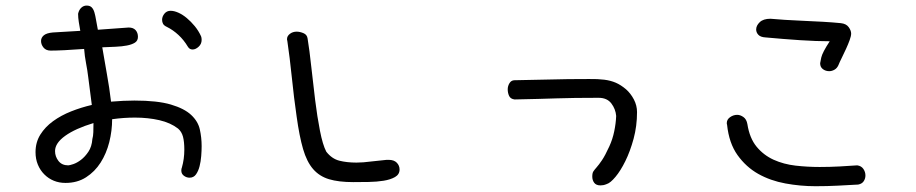

<svg xmlns="http://www.w3.org/2000/svg" viewBox="-20 -554 3259 683"><path d="M160.2 -374Q143.6 -374 134.8 -384.8Q126 -395.5 126 -408.2Q126 -419.9 135.7 -428.2Q145.5 -436.5 168 -438.5L265.6 -444.3Q262.7 -460 260.3 -475.6Q257.8 -491.2 257.8 -504.9Q260.7 -518.6 269 -526.4Q277.3 -534.2 288.1 -534.2Q299.8 -534.2 306.2 -527.8Q312.5 -521.5 315.9 -509.8Q319.3 -498 321.8 -482.4Q324.2 -466.8 328.1 -448.2L437.5 -456.1Q454.1 -456.1 462.4 -446.8Q470.7 -437.5 470.7 -422.9Q470.7 -409.2 460 -402.3Q449.2 -395.5 431.6 -392.1Q414.1 -388.7 391.1 -387.7Q368.2 -386.7 343.8 -385.7Q351.6 -337.9 360.4 -290Q369.1 -242.2 375 -192.4Q397.5 -194.3 418 -195.3Q438.5 -196.3 458 -196.3Q540 -196.3 587.9 -182.1Q635.7 -168 660.2 -145Q684.6 -122.1 690.9 -93.3Q697.3 -64.5 697.3 -34.2Q697.3 -18.6 695.8 1Q694.3 20.5 689.9 37.6Q685.5 54.7 677.2 66.4Q668.9 78.1 654.3 78.1Q643.6 78.1 634.3 71.3Q625 64.5 625 52.7Q625 45.9 627 42Q635.7 11.7 635.7 -21.5Q635.7 -49.8 630.9 -67.9Q626 -85.9 613.3 -96.7Q586.9 -117.2 546.9 -126.5Q506.8 -135.7 460 -135.7Q419.9 -135.7 378.9 -129.9Q378.9 -88.9 368.7 -48.3Q358.4 -7.8 337.9 24.4Q317.4 56.6 286.1 76.7Q254.9 96.7 212.9 96.7Q190.4 96.7 171.4 88.9Q152.3 81.1 137.7 66.4Q123 51.8 114.7 31.7Q106.4 11.7 106.4 -12.7Q106.4 -47.9 123.5 -75.2Q140.6 -102.5 168.9 -123Q197.3 -143.6 232.9 -157.7Q268.6 -171.9 306.6 -180.7L293.9 -279.3Q291 -303.7 286.1 -329.1Q281.2 -354.5 279.3 -379.9Q241.2 -377 210 -375.5Q178.7 -374 160.2 -374ZM312.5 -116.2Q248 -96.7 211.9 -70.8Q175.8 -44.9 175.8 -16.6Q175.8 2.9 188 18.6Q200.2 34.2 222.7 34.2Q227.5 34.2 240.7 29.8Q253.9 25.4 268.1 14.6Q282.2 3.9 294.4 -14.2Q306.6 -32.2 308.6 -59.6Q311.5 -69.3 312 -84Q312.5 -98.6 312.5 -116.2ZM574.2 -458Q563.5 -462.9 560.1 -469.2Q556.6 -475.6 556.6 -483.4Q556.6 -495.1 564.9 -505.4Q573.2 -515.6 586.9 -515.6Q599.6 -515.6 614.7 -508.8Q629.9 -502 644.5 -489.7Q659.2 -477.5 672.9 -460.9Q686.5 -444.3 695.3 -424.8Q697.3 -419.9 697.3 -412.1Q697.3 -397.5 686.5 -387.7Q675.8 -377.9 665 -377.9Q654.3 -377.9 648.4 -387.7Q633.8 -412.1 614.7 -429.7Q595.7 -447.3 574.2 -458Z M1002 -409.2Q1001 -411.1 1001 -415Q1001 -425.8 1011.2 -433.6Q1021.5 -441.4 1035.2 -441.4Q1046.9 -441.4 1059.6 -436Q1072.3 -430.7 1074.2 -417Q1081.1 -375 1087.4 -315.9Q1093.8 -256.8 1101.1 -197.8Q1108.4 -138.7 1118.2 -88.9Q1127.9 -39.1 1140.6 -14.6Q1160.2 10.7 1187 17.6Q1213.9 24.4 1248 24.4Q1253.9 24.4 1260.3 23.9Q1266.6 23.4 1272.5 23.4L1355.5 14.6H1362.3Q1381.8 14.6 1391.6 24.9Q1401.4 35.2 1401.4 48.8Q1401.4 66.4 1385.3 75.7Q1369.1 85 1344.7 88.9Q1320.3 92.8 1291.5 93.3Q1262.7 93.8 1236.3 93.8Q1184.6 93.8 1150.4 83.5Q1116.2 73.2 1093.8 47.4Q1071.3 21.5 1058.1 -23.9Q1044.9 -69.3 1035.2 -139.6Q1025.4 -207 1018.1 -278.8Q1010.7 -350.6 1002 -409.2Z M1810.5 -200.2Q1795.9 -202.1 1791 -212.9Q1786.1 -223.6 1786.1 -236.3Q1786.1 -248 1792.5 -258.3Q1798.8 -268.6 1810.5 -268.6L2001 -272.5Q2044.9 -272.5 2075.7 -272.9Q2106.4 -273.4 2129.4 -270.5Q2152.3 -267.6 2170.4 -259.8Q2188.5 -252 2207 -236.3Q2223.6 -221.7 2234.9 -200.2Q2246.1 -178.7 2246.1 -155.3Q2246.1 -105.5 2233.9 -60.5Q2221.7 -15.6 2204.6 19Q2187.5 53.7 2169.4 75.2Q2151.4 96.7 2138.7 100.6Q2131.8 103.5 2126.5 104.5Q2121.1 105.5 2116.2 105.5Q2100.6 105.5 2093.8 96.2Q2086.9 86.9 2086.9 74.2Q2086.9 61.5 2090.8 55.7Q2094.7 49.8 2102.5 41Q2110.4 32.2 2121.6 15.6Q2132.8 -1 2147.5 -33.2Q2159.2 -58.6 2165 -86.9Q2170.9 -115.2 2171.9 -141.6Q2169.9 -166 2154.8 -186Q2139.6 -206.1 2109.4 -206.1Q2060.5 -206.1 2026.4 -205.6Q1992.2 -205.1 1960.4 -204.1Q1928.7 -203.1 1894 -202.1Q1859.4 -201.2 1810.5 -200.2Z M2566.4 -110.4Q2565.4 -112.3 2565.4 -116.2Q2565.4 -128.9 2577.1 -137.2Q2588.9 -145.5 2602.5 -145.5Q2613.3 -145.5 2624.5 -137.7Q2635.7 -129.9 2638.7 -112.3Q2646.5 -62.5 2671.4 -32.2Q2696.3 -2 2731.9 14.2Q2767.6 30.3 2810.1 35.2Q2852.5 40 2895.5 40Q2932.6 40 2967.3 38.1Q3002 36.1 3029.3 34.2Q3043.9 36.1 3051.3 46.9Q3058.6 57.6 3058.6 70.3Q3058.6 81.1 3052.7 90.3Q3046.9 99.6 3033.2 102.5Q2999 104.5 2960.9 106.4Q2922.9 108.4 2880.9 108.4Q2827.1 108.4 2773.9 98.6Q2720.7 88.9 2677.2 64.5Q2633.8 40 2603.5 -2.4Q2573.2 -44.9 2566.4 -110.4ZM2703.1 -420.9Q2685.5 -421.9 2677.7 -430.2Q2669.9 -438.5 2669.9 -449.2Q2669.9 -462.9 2682.6 -475.1Q2695.3 -487.3 2720.7 -487.3Q2741.2 -485.4 2772 -483.4Q2802.7 -481.4 2836.9 -480Q2871.1 -478.5 2906.2 -476.6Q2941.4 -474.6 2970.7 -471.7Q2990.2 -469.7 2999 -457.5Q3007.8 -445.3 3007.8 -434.6Q3007.8 -425.8 3002.4 -411.1Q2997.1 -396.5 2989.7 -380.4Q2982.4 -364.3 2974.6 -348.6Q2966.8 -333 2962.9 -323.2Q2958 -311.5 2948.7 -306.2Q2939.5 -300.8 2929.7 -300.8Q2917 -300.8 2907.2 -308.1Q2897.5 -315.4 2897.5 -329.1Q2897.5 -331.1 2901.4 -349.1Q2905.3 -367.2 2931.6 -407.2Q2884.8 -407.2 2825.7 -411.1Q2766.6 -415 2703.1 -420.9Z"/></svg>

Font: Hi Melody
Style: Regular
Weight: 400
Designer: YoonDesign Inc.
Foundry: YoonDesign Inc.
Version: Version 3.00